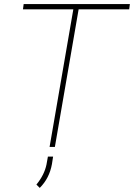

<svg xmlns="http://www.w3.org/2000/svg" viewBox="-20 -731 666 955"><path d="M622.6 -684.6H371.1L252.9 0H226.6L344.7 -684.6H94.2L97.7 -710.9H626ZM238.3 85.4Q225.6 155.8 177.7 203.6L161.1 187Q200.7 139.2 211.4 86.4L218.3 47.9H244.1Z"/></svg>

Font: Roboto Thin
Style: Italic
Weight: 250
Italic angle: -12°
Designer: Google
Version: Version 2.134; 2016